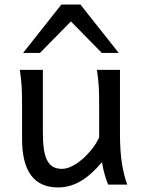

<svg xmlns="http://www.w3.org/2000/svg" viewBox="-20 -801 619 833"><path d="M449.2 0Q445.8 -8.3 441.9 -19.5Q438 -30.8 434.3 -43.5Q430.7 -56.2 427.5 -70.1Q424.3 -84 422.4 -97.7Q377.9 -43.5 330.8 -15.6Q283.7 12.2 231.9 12.2Q75.7 12.2 75.7 -197.8V-341.8Q75.7 -365.2 75.4 -384.3Q75.2 -403.3 74.2 -421.1Q73.2 -439 71.3 -457.5Q69.3 -476.1 65.9 -498H166V-227.1Q166 -185.5 170.2 -155.5Q174.3 -125.5 184.1 -106.2Q193.8 -86.9 209.7 -77.6Q225.6 -68.4 249 -68.4Q270.5 -68.4 294.9 -81.3Q319.3 -94.2 341.6 -114.3Q363.8 -134.3 382.1 -158.4Q400.4 -182.6 410.2 -205.1V-341.8Q410.2 -365.7 409.9 -385Q409.7 -404.3 408.7 -421.9Q407.7 -439.5 405.8 -457.5Q403.8 -475.6 400.4 -498H500.5V-219.7Q500.5 -148.4 508.5 -95Q516.6 -41.5 532.2 0ZM80.1 -571.3 246.1 -781.2H329.1L495.1 -571.3H421.9L287.6 -708L153.3 -571.3Z"/></svg>

Font: Andika Afr
Style: Regular
Weight: 400
Designer: Victor Gaultney, Annie Olsen, Julie Remington, Don Collingsworth, Eric Hays, Becca Hirsbrunner
Foundry: SIL International
Version: Version 5.000